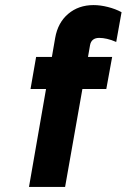

<svg xmlns="http://www.w3.org/2000/svg" viewBox="-20 -735 498 755"><path d="M94 0 161 -385H100L122 -511H184L197 -586Q207.5 -646 248.2 -680.5Q289 -715 348 -715Q374.5 -715 404.2 -707.5Q434 -700 458 -687L437 -570Q417.5 -578.5 401 -582.2Q384.5 -586 370 -586Q355 -586 345.8 -578.8Q336.5 -571.5 334 -557L326 -511H421L398 -385H304L236 0Z"/></svg>

Font: Overpass Black
Style: Italic
Weight: 900
Italic angle: -10°
Designer: Delve Withrington, Dave Bailey, Thomas Jockin
Foundry: Delve Fonts LLC
Version: Version 4.000